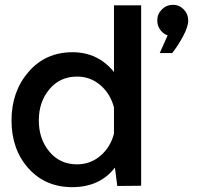

<svg xmlns="http://www.w3.org/2000/svg" viewBox="-20 -772 849 797"><path d="M675.8 -625Q656.7 -631.8 644.8 -648.9Q632.8 -666 632.8 -687Q632.8 -713.9 651.9 -732.9Q670.9 -752 698.2 -752Q724.1 -752 742.7 -732.9Q761.2 -713.9 761.2 -687Q761.2 -660.2 739 -619.6Q716.8 -579.1 694.8 -551.8H643.1ZM565.9 -750V-1L466.8 0L457 -76.2Q394 4.9 279.8 4.9Q168 4.9 97.9 -73.5Q27.8 -151.9 27.8 -272Q27.8 -392.1 98.4 -473.6Q168.9 -555.2 280.8 -555.2Q386.7 -555.2 453.1 -473.1V-750ZM299.8 -89.8Q355 -89.8 396.5 -125Q438 -160.2 453.1 -216.8V-326.2Q438 -383.3 396.5 -418.7Q355 -454.1 299.8 -454.1Q229 -454.1 185.1 -401.6Q141.1 -349.1 141.1 -272Q141.1 -194.8 185.1 -142.3Q229 -89.8 299.8 -89.8Z"/></svg>

Font: Oakes Grotesk
Style: Medium
Weight: 500
Designer: Samuel Oakes
Foundry: Samuel Oakes
Version: Version 1.0 | wf-rip DC20170320